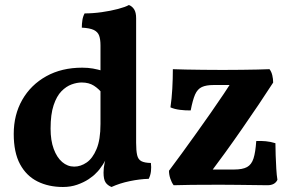

<svg xmlns="http://www.w3.org/2000/svg" viewBox="-20 -737 1159 766"><path d="M307.8 -467Q331.1 -467 350.5 -463.6Q369.9 -460.1 391.7 -453.7V-360.5Q374.4 -382.6 354.5 -395.2Q334.7 -407.9 305.9 -407.9Q287 -407.9 265.7 -400.2Q244.3 -392.5 225.2 -373.1Q206.1 -353.6 194 -317.5Q181.8 -281.3 181.8 -223.9Q181.8 -176.6 194.3 -142.8Q206.8 -108.9 228.1 -90.6Q249.4 -72.3 276.1 -72.3Q301.9 -72.3 325.7 -88.7Q349.6 -105.1 365.2 -142.4Q380.9 -179.7 380.9 -242.4L419.8 -139.5Q403.7 -100.7 389.7 -79.3Q375.8 -57.9 363.5 -46.7Q352.9 -34.9 333.4 -22Q313.9 -9.2 288 -0.1Q262 9 231.2 9Q173.7 9 129.4 -13.2Q85 -35.4 59.9 -82Q34.8 -128.7 34.8 -202.6Q34.8 -279.3 68.9 -338.9Q103 -398.5 164.5 -432.8Q226 -467 307.8 -467ZM523.1 -167.3Q523.1 -136 527.1 -118.4Q531.1 -100.8 543.8 -94.1Q556.5 -87.3 582 -86.8Q584.1 -70.5 582.3 -54.1Q580.5 -37.7 573.4 -23.6Q537.4 -22.6 497.6 -14.3Q457.8 -6.1 424.9 9Q408.6 2.4 400.9 -9.7Q393.1 -21.8 393.1 -48.5Q393.1 -68.5 397.6 -88.2Q402.2 -107.8 409.7 -135ZM523.1 -570.8V-129.6H380.9V-570.8ZM494.3 -717Q507.5 -711.9 515.3 -699.5Q523.1 -687.1 523.1 -664.5V-537H380.9V-556.2Q380.9 -579.7 375.6 -594.7Q370.3 -609.6 354.3 -617.4Q338.3 -625.1 306.4 -626.7Q306.4 -641.9 308.7 -656.6Q310.9 -671.3 317.5 -683.5Q350.8 -683.5 386.1 -688.5Q421.5 -693.5 450.9 -701.3Q480.2 -709 494.3 -717ZM672.8 2Q664.7 -8.7 659.5 -24.4Q654.2 -40.1 654.2 -55.8Q677.8 -86.8 705.7 -125.5Q733.6 -164.1 763.3 -205.4Q792.9 -246.7 821 -287Q849.1 -327.3 872.5 -362.2Q895.9 -397.2 911.5 -422.9L942 -397.8H831.9Q802.7 -397.8 785.4 -389.8Q768 -381.8 758.3 -359.9Q748.7 -337.9 740.8 -296.5Q720.4 -296 698.1 -298.8Q675.7 -301.6 660 -308.7Q665.1 -342.7 667.4 -382.9Q669.6 -423 669.6 -461Q690.6 -460 721.4 -459.5Q752.1 -459 790 -458.5Q827.9 -458 868.3 -458Q909.8 -458 944.3 -458.5Q978.9 -459 1006.8 -459.5Q1034.7 -460 1055.2 -461Q1062.8 -451.4 1066.3 -436.8Q1069.8 -422.2 1069.8 -407.6Q1044.3 -367.9 1012.3 -320.4Q980.2 -272.8 945.7 -223.1Q911.2 -173.3 877.1 -126.2Q842.9 -79.1 813.3 -39.8L791.7 -60.7H914.3Q947.7 -60.7 965.6 -70.5Q983.5 -80.3 991.4 -104.9Q999.3 -129.4 1002.3 -174.3Q1021.7 -175.3 1040.4 -173.5Q1059.1 -171.8 1078.8 -165.7Q1078.8 -145 1079.8 -117.6Q1080.8 -90.2 1082.3 -63.9Q1083.8 -37.6 1086.8 -19.6Q1076.8 2 1047 2Q1023.6 1.5 992.6 1.3Q961.5 1 926.8 0.5Q892.2 0 856.5 0Q790.5 0 745.2 0.5Q699.8 1 672.8 2Z"/></svg>

Font: Vollkorn
Style: Regular
Weight: 400
Designer: Friedrich Althausen
Foundry: Friedrich Althausen
Version: Version 5.001